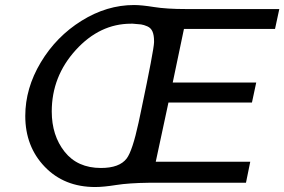

<svg xmlns="http://www.w3.org/2000/svg" viewBox="-20 -731 1137 768"><path d="M81.1 -267.1Q81.1 -377.9 143.1 -481.4Q205.1 -585 306.2 -647.9Q407.2 -710.9 516.1 -710.9Q545.9 -710.9 595.9 -702.9Q646 -694.8 725.1 -694.8H1097.2L1080.1 -615.2H715.8L670.9 -400.9H1004.9L987.8 -320.8H653.8L603 -84H981L963.9 0H576.2Q495.1 1 444.6 9Q394 17.1 360.8 17.1Q236.8 17.1 158.9 -64Q81.1 -145 81.1 -267.1ZM187 -285.2Q187 -189 238.5 -124Q290 -59.1 383.8 -59.1Q458 -59.1 486.8 -97.2Q509.8 -127.9 534.2 -240.2Q536.1 -248 543.9 -286.1Q595.7 -532.2 596.2 -562V-566.9Q596.2 -589.8 590.1 -604.5Q584 -619.1 569.6 -625.5Q555.2 -631.8 544.2 -633.3Q533.2 -634.8 511.2 -636.2H503.9Q378.9 -636.2 283 -530.8Q187 -425.3 187 -285.2Z"/></svg>

Font: CMU Bright
Style: SemiBoldOblique
Weight: 600
Italic angle: -12°
Version: Version 0.7.0